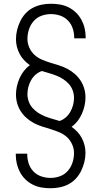

<svg xmlns="http://www.w3.org/2000/svg" viewBox="-20 -851 540 1022"><path d="M249 151Q225 151 201 147Q177 143 155 132Q133 121 115.5 104Q98 87 86.5 65.5Q75 44 69.5 20.5Q64 -3 64 -28V-33H125V-29Q125 -4 133 20Q141 44 158.5 62Q176 80 200 88Q224 96 249 96Q275 96 299.5 87Q324 78 341 58.5Q358 39 366 14Q374 -11 374 -36Q374 -60 364 -82.5Q354 -105 336.5 -121Q319 -137 296.5 -146.5Q274 -156 251.5 -163Q229 -170 206 -177Q183 -184 162 -195Q141 -206 122.5 -222Q104 -238 91 -258Q78 -278 71.5 -301Q65 -324 65 -348Q65 -370 70 -392Q75 -414 84 -434.5Q93 -455 107 -473Q121 -491 139 -504Q122 -516 108 -531Q94 -546 84.5 -564Q75 -582 70 -602Q65 -622 65 -642Q65 -667 71 -691.5Q77 -716 88 -738.5Q99 -761 116 -779.5Q133 -798 155 -809.5Q177 -821 201.5 -826Q226 -831 251 -831Q275 -831 299 -827Q323 -823 345 -812Q367 -801 384.5 -784Q402 -767 413.5 -745.5Q425 -724 430.5 -700.5Q436 -677 436 -652V-647H375V-651Q375 -676 367 -700Q359 -724 341.5 -742Q324 -760 300 -768Q276 -776 251 -776Q225 -776 200.5 -767Q176 -758 159 -738.5Q142 -719 134 -694Q126 -669 126 -644Q126 -620 136 -597.5Q146 -575 163.5 -559Q181 -543 203.5 -533.5Q226 -524 248.5 -517Q271 -510 294 -503Q317 -496 338 -485Q359 -474 377.5 -458Q396 -442 409 -422Q422 -402 428.5 -379Q435 -356 435 -332Q435 -310 430 -288Q425 -266 416 -245.5Q407 -225 393 -207Q379 -189 361 -176Q378 -164 392 -149Q406 -134 415.5 -116Q425 -98 430 -78Q435 -58 435 -38Q435 -13 429 11.5Q423 36 412 58.5Q401 81 384 99.5Q367 118 345 129.5Q323 141 298.5 146Q274 151 249 151ZM297 -207Q315 -213 330 -226Q345 -239 354.5 -256Q364 -273 369 -292Q374 -311 374 -330Q374 -350 367 -369.5Q360 -389 346.5 -404Q333 -419 316 -430Q299 -441 280 -448.5Q261 -456 241.5 -461.5Q222 -467 203 -473Q185 -467 170 -454Q155 -441 145.5 -424Q136 -407 131 -388Q126 -369 126 -350Q126 -330 133 -310.5Q140 -291 153.5 -276Q167 -261 184 -250Q201 -239 220 -231.5Q239 -224 258.5 -218.5Q278 -213 297 -207Z"/></svg>

Font: Iosevka Term Curly Light
Style: Regular
Weight: 300
Designer: Belleve Invis
Foundry: Belleve Invis
Version: Version 32.3.0